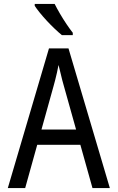

<svg xmlns="http://www.w3.org/2000/svg" viewBox="-20 -964 603 984"><path d="M20 0 231 -716H331L543 0H454L308 -521Q304 -535 299 -553.5Q294 -572 289.5 -592.5Q285 -613 280 -631Q277 -613 272 -592Q267 -571 262.5 -552.5Q258 -534 254 -521L109 0ZM146 -222 165 -300H398L415 -222ZM297 -784Q280 -798 260 -817Q240 -836 220 -857.5Q200 -879 183.5 -899.5Q167 -920 158 -934V-944H260Q271 -922 287 -894.5Q303 -867 320.5 -841Q338 -815 353 -796V-784Z"/></svg>

Font: Noto Sans Mono SemiCondensed
Style: Regular
Weight: 400
Width: 4
Designer: Monotype Design Team
Foundry: Monotype Imaging Inc.
Version: Version 2.010